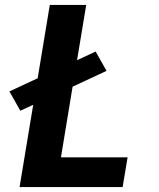

<svg xmlns="http://www.w3.org/2000/svg" viewBox="-20 -755 640 775"><path d="M59 0 114 -332 62 -308 18 -386 132 -439 181 -735H328L291 -512L366 -547L410 -469L273 -405L226 -120H495L475 0Z"/></svg>

Font: Iosevka Curly Heavy Extended
Style: Italic
Weight: 900
Width: 7
Italic angle: -9°
Monospace: yes
Designer: Belleve Invis
Foundry: Belleve Invis
Version: Version 11.1.0; ttfautohint (v1.8.3)